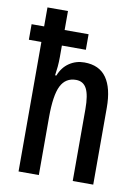

<svg xmlns="http://www.w3.org/2000/svg" viewBox="-86 -818 640 876"><g transform="rotate(10 234.5 -380.0)"><path d="M157 -760V-672H268V-600H157V-547Q157 -524 155 -502Q153 -480 150 -461H156Q171 -500 202 -521Q233 -542 272 -542Q341 -542 374.5 -494.5Q408 -447 408 -356V0H313V-333Q313 -398 297.5 -427.5Q282 -457 248 -457Q200 -457 178 -413.5Q156 -370 156 -267V0H62V-600H4V-672H62V-760Z"/></g></svg>

Font: Noto Sans Tamil ExtraCondensed Medium
Style: Regular
Weight: 500
Width: 2
Designer: Jelle Bosma - Monotype Design Team
Foundry: Monotype Imaging Inc.
Version: Version 2.004; ttfautohint (v1.8.4.7-5d5b)